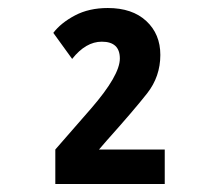

<svg xmlns="http://www.w3.org/2000/svg" viewBox="-20 -874 540 479"><path d="M118 -415H391V-501H227L246 -523Q314 -599 347 -641Q380 -683 380 -737Q380 -789 345 -821.5Q310 -854 249 -854Q202 -854 167 -835.5Q132 -817 113 -792L160 -727Q194 -770 234 -770Q279 -770 279 -728Q279 -686 207 -603L118 -501Z"/></svg>

Font: Noto Sans Mono Condensed Extra
Style: Regular
Weight: 800
Width: 3
Designer: Monotype Design Team
Foundry: Monotype Imaging Inc.
Version: Version 1.900